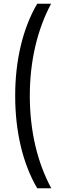

<svg xmlns="http://www.w3.org/2000/svg" viewBox="-20 -852 352 1037"><path d="M181 165H257C181 24 141 -146 141 -335C141 -521 181 -691 256 -832H181C102 -697 62 -524 62 -335C62 -143 102 30 181 165Z"/></svg>

Font: Noto Sans Devanagari ExtraCondensed
Style: Regular
Weight: 400
Width: 2
Designer: Jelle Bosma - Monotype Design Team
Foundry: Monotype Imaging Inc.
Version: Version 2.004